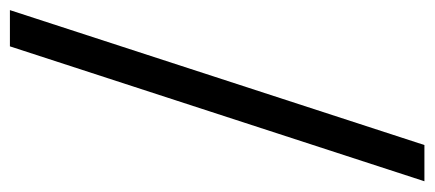

<svg xmlns="http://www.w3.org/2000/svg" viewBox="-278 -532 843 372"><g transform="rotate(90 143.0 -346.5)"><path d="M47.3 55.3H-22.9L238.5 -747.8H308.7Z"/></g></svg>

Font: Mulish ExtraLight
Style: Regular
Weight: 200
Designer: Vernon Adams
Foundry: Vernon Adams
Version: Version 3.603